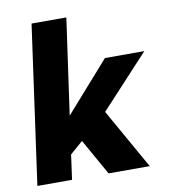

<svg xmlns="http://www.w3.org/2000/svg" viewBox="-81 -789 758 859"><g transform="rotate(-10 298.0 -360.0)"><path d="M19.5 0 120 -720H278L216.5 -284.5L416.5 -511H595.5L375.5 -273.5L530 0H343L251 -163.5L192.5 -112.5L177 0Z"/></g></svg>

Font: Chivo Medium
Style: Italic
Weight: 500
Italic angle: -8.05°
Designer: Hector Gatti
Foundry: Omnibus-Type
Version: Version 2.002